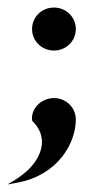

<svg xmlns="http://www.w3.org/2000/svg" viewBox="-22 -358 253 509"><path d="M-2 131 25 126C132 106 179 21 179 -41C179 -73 153 -98 121 -98C90 -98 60 -73 63 -40V-39L64 -37C104 2 93 51 55 90C45 100 33 109 21 117ZM63 -281C63 -249 89 -224 121 -224C153 -224 179 -249 179 -281C179 -313 153 -338 121 -338C89 -338 63 -313 63 -281Z"/></svg>

Font: Charger Sport
Style: SeBdExt
Weight: 600
Designer: Jasper
Foundry: Cannot Into Space Fonts
Version: Version 1.1